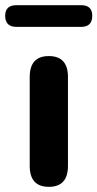

<svg xmlns="http://www.w3.org/2000/svg" viewBox="-56 -715 377 743"><path d="M133 8Q59 8 59 -73V-417Q59 -498 133 -498Q207 -498 207 -417V-73Q207 8 133 8ZM8 -611Q-36 -611 -36 -654Q-36 -695 8 -695H258Q301 -695 301 -654Q301 -611 258 -611Z"/></svg>

Font: Chiron GoRound TC
Style: Bold
Weight: 700
Designer: Ryoko NISHIZUKA 西塚涼子 (kana, bopomofo & ideographs); Paul D. Hunt (Latin, Greek & Cyrillic); Sandoll Communications 산돌커뮤니
Foundry: Adobe
Version: Version 1.000;hotconv 1.1.1;makeotfexe 2.6.0